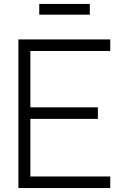

<svg xmlns="http://www.w3.org/2000/svg" viewBox="-20 -949 629 969"><path d="M433.3 -929.2H178.1V-875H433.3ZM536.5 -691.7V-750H72.9V0H536.5V-58.3H133.3V-349H474V-407.3H133.3V-691.7Z"/></svg>

Font: Manrope3 Light
Style: Regular
Weight: 300
Designer: Mikhail Sharanda
Foundry: Mikhail Sharanda
Version: Version 3.000;PS 003.000;hotconv 1.0.88;makeotf.lib2.5.64775